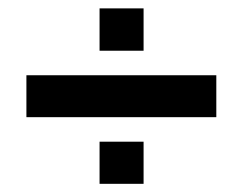

<svg xmlns="http://www.w3.org/2000/svg" viewBox="-20 -593 579 458"><path d="M43 -313.5V-413.5H496V-313.5ZM217.5 -472V-573H322.5V-472ZM217.5 -154.5V-255H322.5V-154.5Z"/></svg>

Font: Big Shoulders Text Thin ExtraBold
Style: Regular
Weight: 800
Version: Version 2.002